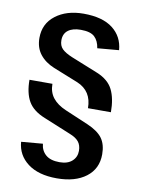

<svg xmlns="http://www.w3.org/2000/svg" viewBox="-88 -767 670 915"><g transform="rotate(10 246.5 -309.5)"><path d="M268 -380 148 -428Q104 -446 79 -478Q54 -510 54 -557Q54 -626 107 -666.5Q160 -707 242 -707Q334 -707 383.5 -668.5Q433 -630 438 -565L334 -556Q329 -591 309 -610Q289 -629 242 -629Q203 -629 181 -612.5Q159 -596 159 -564Q159 -538 174.5 -522.5Q190 -507 224 -493L353 -441Q409 -418 430 -375.5Q451 -333 451 -267H340Q340 -350 268 -380ZM54 -54 158 -63Q161 -30 184 -10Q207 10 251 10Q290 10 311.5 -9.5Q333 -29 333 -59Q333 -86 319.5 -103Q306 -120 275 -132L146 -185Q88 -208 65 -248Q42 -288 42 -352H153Q153 -312 174.5 -284.5Q196 -257 238 -239L351 -191Q402 -169 423.5 -139.5Q445 -110 445 -62Q445 8 392.5 48Q340 88 251 88Q162 88 110.5 49Q59 10 54 -54Z"/></g></svg>

Font: Krub SemiBold
Style: Regular
Weight: 600
Version: Version 1.000; ttfautohint (v1.6)